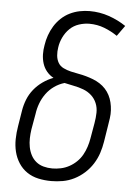

<svg xmlns="http://www.w3.org/2000/svg" viewBox="-53 -785 607 835"><g transform="rotate(5 250.0 -367.5)"><path d="M202 8Q173 8 145.5 2Q118 -4 96 -19Q74 -34 59.5 -56.5Q45 -79 38.5 -105.5Q32 -132 32.5 -160.5Q33 -189 38 -218L49 -286Q53 -311 62.5 -335Q72 -359 88.5 -379.5Q105 -400 127 -415.5Q149 -431 173 -440Q156 -449 143.5 -464Q131 -479 125 -498Q119 -517 118.5 -537.5Q118 -558 122 -579Q125 -600 132.5 -621.5Q140 -643 152 -662.5Q164 -682 181 -698Q198 -714 218.5 -724Q239 -734 261 -738.5Q283 -743 305 -743Q349 -743 389.5 -729Q430 -715 464 -692L431 -646Q405 -664 374 -676Q343 -688 308 -688Q286 -688 263 -680.5Q240 -673 223 -656.5Q206 -640 195.5 -618Q185 -596 182 -574Q179 -556 180.5 -538.5Q182 -521 190 -507Q198 -493 213.5 -485.5Q229 -478 246 -474Q263 -470 280 -467Q297 -464 313 -459.5Q329 -455 344.5 -449Q360 -443 374 -434Q388 -425 399 -413Q410 -401 417.5 -386.5Q425 -372 429 -355.5Q433 -339 434 -321.5Q435 -304 432.5 -286.5Q430 -269 427 -251L416 -182Q412 -157 404 -132.5Q396 -108 381.5 -85Q367 -62 346.5 -43.5Q326 -25 302 -13Q278 -1 252.5 3.5Q227 8 202 8ZM202 -47Q220 -47 239 -51Q258 -55 275.5 -64.5Q293 -74 307.5 -88Q322 -102 331.5 -119Q341 -136 347 -154.5Q353 -173 356 -191L368 -260Q372 -283 372.5 -305Q373 -327 365 -346.5Q357 -366 341.5 -380Q326 -394 306 -401.5Q286 -409 265 -413Q244 -417 223 -422Q199 -415 178.5 -400.5Q158 -386 143.5 -366Q129 -346 120.5 -323Q112 -300 109 -277L97 -209Q94 -189 93.5 -169.5Q93 -150 96.5 -131.5Q100 -113 108.5 -96.5Q117 -80 131 -68.5Q145 -57 163.5 -52Q182 -47 202 -47Z"/></g></svg>

Font: Iosevka Term Curly Light
Style: Italic
Weight: 300
Italic angle: -9°
Designer: Belleve Invis
Foundry: Belleve Invis
Version: Version 32.3.0